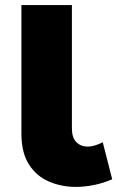

<svg xmlns="http://www.w3.org/2000/svg" viewBox="-20 -720 460 753"><path d="M277 13Q221 13 172 -8Q123 -29 93.5 -75Q64 -121 64 -196V-700H262V-216Q262 -180 279.5 -162.5Q297 -145 324 -145Q337 -145 352 -149.5Q367 -154 383 -162L420 -17Q386 -2 349 5.5Q312 13 277 13Z"/></svg>

Font: Montserrat Thin ExtraBold
Style: Regular
Weight: 800
Version: Version 9.000